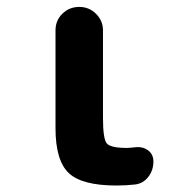

<svg xmlns="http://www.w3.org/2000/svg" viewBox="-20 -540 540 569"><path d="M379.9 -103.5Q402.3 -106.4 418.5 -94.7Q434.6 -83 434.6 -61.5Q434.6 -35.2 419.4 -15.6Q404.3 3.9 379.9 6.8Q353.5 9.8 325.2 9.8Q222.7 9.8 183.6 -27.3Q144.5 -64.5 144.5 -160.2V-450.2Q144.5 -479.5 165 -499.5Q185.5 -519.5 214.8 -519.5Q244.1 -519.5 264.6 -499Q285.2 -478.5 285.2 -450.2V-190.4Q285.2 -129.9 295.9 -115.7Q306.6 -101.6 355.5 -101.6Q362.3 -101.6 379.9 -103.5Z"/></svg>

Font: Rounded-X Mgen+ 1mn bold
Style: Bold
Weight: 700
Designer: [Source Han Sans]
Ryoko NISHIZUKA  (kana & ideographs); Paul D. Hunt (Latin, Greek & Cyrillic); Wenlong ZHANG  (bopomofo
Version: Version 1.059.20150602